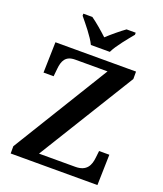

<svg xmlns="http://www.w3.org/2000/svg" viewBox="-166 -1038 969 1144"><g transform="rotate(20 319.0 -465.5)"><path d="M268 -771H388C409 -816 463 -880 494 -918V-931H436C405 -909 357 -869 327 -841C297 -869 251 -909 219 -931H162V-918C193 -880 247 -816 268 -771ZM40 0H590L595 -194H530L525 -150C520 -102 502 -57 429 -57H199L575 -667V-714H64L59 -520H123L128 -569C133 -620 149 -657 210 -657H415L40 -46Z"/></g></svg>

Font: Noto Serif Lao SemiBold
Style: Regular
Weight: 600
Designer: Monotype Design Team
Foundry: Monotype Imaging Inc.
Version: Version 2.003